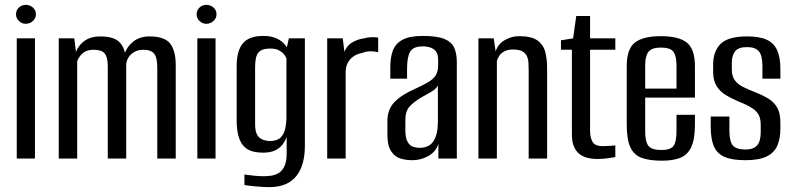

<svg xmlns="http://www.w3.org/2000/svg" viewBox="-20 -653 3269 791"><path d="M49 0V-495H124V0ZM86 -555Q70 -555 58 -566.5Q46 -578 46 -594Q46 -611 58 -622Q70 -633 86 -633Q103 -633 115.5 -622Q128 -611 128 -594Q128 -578 115.5 -566.5Q103 -555 86 -555Z M222 0V-495H286L293 -439Q304 -468 329.5 -485.5Q355 -503 392 -503Q449 -503 472.5 -479Q496 -455 498 -409H487Q495 -451 523.5 -477Q552 -503 596 -503Q658 -503 681 -473.5Q704 -444 704 -384V0H628V-373Q628 -416 615 -432Q602 -448 570 -448Q542 -448 522.5 -431.5Q503 -415 500 -390V0H424V-380Q424 -417 411.5 -432.5Q399 -448 366 -448Q337 -448 321 -434Q305 -420 298 -401V0Z M793 0V-495H868V0ZM830 -555Q814 -555 802 -566.5Q790 -578 790 -594Q790 -611 802 -622Q814 -633 830 -633Q847 -633 859.5 -622Q872 -611 872 -594Q872 -578 859.5 -566.5Q847 -555 830 -555Z M1089 118Q1077 118 1060.5 117Q1044 116 1028.5 114.5Q1013 113 1001.5 111.5Q990 110 987 109V66Q1000 68 1023.5 70.5Q1047 73 1065 73Q1079 73 1095.5 71Q1112 69 1127 60.5Q1142 52 1151.5 32.5Q1161 13 1161 -20V-89Q1155 -72 1143.5 -57Q1132 -42 1112.5 -33Q1093 -24 1063 -24Q1043 -24 1023.5 -28.5Q1004 -33 988.5 -46.5Q973 -60 964 -87Q955 -114 955 -160V-380Q955 -445 981 -475Q1007 -505 1064 -505Q1092 -505 1112.5 -497.5Q1133 -490 1147.5 -476Q1162 -462 1169 -442L1158 -441L1170 -495H1236V-51Q1236 -13 1227.5 18Q1219 49 1201.5 71.5Q1184 94 1156 106Q1128 118 1089 118ZM1092 -72Q1121 -72 1135.5 -86Q1150 -100 1155 -123Q1160 -146 1160 -170V-412Q1157 -421 1149.5 -430Q1142 -439 1128.5 -446Q1115 -453 1092 -453Q1059 -453 1045 -437Q1031 -421 1031 -377V-141Q1031 -117 1037 -103Q1043 -89 1053.5 -82.5Q1064 -76 1074.5 -74Q1085 -72 1092 -72Z M1328 0V-495H1392L1399 -440Q1410 -467 1433 -479.5Q1456 -492 1480 -495Q1509 -503 1538 -498V-438Q1534 -439 1523.5 -440.5Q1513 -442 1500 -441.5Q1487 -441 1476 -436Q1444 -431 1424 -410Q1404 -389 1404 -355V0Z M1678 7Q1654 7 1631 0.5Q1608 -6 1592 -29Q1576 -52 1576 -101V-154Q1576 -203 1605.5 -233Q1635 -263 1690 -287Q1723 -302 1744 -314.5Q1765 -327 1775 -342.5Q1785 -358 1785 -384V-407Q1785 -429 1776.5 -440.5Q1768 -452 1753.5 -457Q1739 -462 1722 -462Q1682 -462 1669.5 -439.5Q1657 -417 1657 -371V-329H1588V-378Q1588 -415 1598 -443.5Q1608 -472 1637 -488.5Q1666 -505 1722 -505Q1781 -505 1811 -492.5Q1841 -480 1851.5 -456Q1862 -432 1862 -396V0H1786V-60Q1775 -27 1744.5 -10Q1714 7 1678 7ZM1708 -44Q1749 -44 1766.5 -72.5Q1784 -101 1784 -150V-300Q1775 -285 1754.5 -273.5Q1734 -262 1713 -250Q1683 -232 1666.5 -213Q1650 -194 1650 -160V-117Q1650 -85 1659 -69Q1668 -53 1681.5 -48.5Q1695 -44 1708 -44Z M1951 0V-495H2014L2022 -441Q2031 -471 2059 -487.5Q2087 -504 2119 -504Q2170 -504 2194.5 -486Q2219 -468 2226.5 -438.5Q2234 -409 2234 -373V0H2158V-365Q2158 -381 2157 -396Q2156 -411 2150 -423Q2144 -435 2131 -442Q2118 -449 2093 -449Q2071 -449 2057 -441Q2043 -433 2036.5 -422.5Q2030 -412 2027 -402V0Z M2441 2Q2419 2 2399.5 -3Q2380 -8 2366 -19.5Q2352 -31 2344 -50.5Q2336 -70 2336 -100V-448H2291V-487L2341 -495L2354 -587H2411V-495H2515V-448H2411V-113Q2411 -87 2421 -69Q2431 -51 2463 -51Q2477 -51 2493 -52Q2509 -53 2515 -54V-6Q2509 -5 2487.5 -1.5Q2466 2 2441 2Z M2707 9Q2656 9 2624 -2.5Q2592 -14 2577 -46Q2562 -78 2562 -140V-380Q2562 -451 2595.5 -477.5Q2629 -504 2703 -504Q2776 -504 2809.5 -477.5Q2843 -451 2843 -380V-251H2638V-112Q2638 -69 2651.5 -52Q2665 -35 2705 -35Q2742 -35 2754.5 -51.5Q2767 -68 2767 -112V-180H2843V-141Q2843 -80 2828 -47.5Q2813 -15 2783 -3Q2753 9 2707 9ZM2638 -288H2767V-384Q2767 -422 2754.5 -439.5Q2742 -457 2703 -457Q2665 -457 2651.5 -439.5Q2638 -422 2638 -384Z M3051 7Q2995 7 2964 -7Q2933 -21 2920.5 -51.5Q2908 -82 2908 -131V-173H2985V-114Q2985 -71 2999 -54Q3013 -37 3051 -37Q3084 -37 3099 -54Q3114 -71 3114 -108V-139Q3114 -162 3106.5 -178Q3099 -194 3079.5 -207Q3060 -220 3027 -233Q2996 -246 2971.5 -260.5Q2947 -275 2932.5 -298Q2918 -321 2918 -357V-387Q2918 -442 2949 -472.5Q2980 -503 3058 -503Q3109 -503 3138.5 -489.5Q3168 -476 3181.5 -446.5Q3195 -417 3195 -370V-329H3121V-380Q3121 -425 3106 -442Q3091 -459 3058 -459Q3021 -459 3008 -441Q2995 -423 2995 -396V-366Q2995 -339 3007.5 -322Q3020 -305 3043 -294Q3066 -283 3096 -271Q3124 -260 3146.5 -246Q3169 -232 3182 -209.5Q3195 -187 3195 -148V-123Q3195 -81 3182 -52Q3169 -23 3137.5 -8Q3106 7 3051 7Z"/></svg>

Font: Alumni Sans Thin Medium
Style: Regular
Weight: 500
Version: Version 1.018